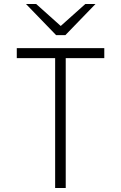

<svg xmlns="http://www.w3.org/2000/svg" viewBox="-20 -941 606 961"><path d="M309 0H256V-650H64V-700H502V-650H309ZM261 -765 110 -921H161L284 -811L407 -921H458L307 -765Z"/></svg>

Font: Overpass ExtraLight
Style: Regular
Weight: 200
Designer: Delve Withrington, Thomas Jockin
Foundry: Delve Fonts
Version: Version 3.000;DELV;Overpass